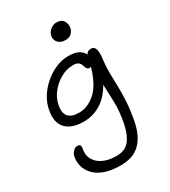

<svg xmlns="http://www.w3.org/2000/svg" viewBox="-230 -824 1059 1196"><g transform="rotate(-30 299.5 -226.0)"><path d="M278 260Q207 260 160.5 242Q114 224 88.5 195Q63 166 55 133Q47 100 53 71Q56 50 71 34.5Q86 19 103 19Q129 19 123 51Q114 94 132.5 127Q151 160 190.5 178Q230 196 283 196Q346 196 377 157.5Q408 119 423 48Q440 -38 437.5 -103.5Q435 -169 433 -230Q393 -159 336.5 -125Q280 -91 214 -91Q128 -91 86.5 -135.5Q45 -180 63 -267Q72 -312 98 -352.5Q124 -393 162 -425Q200 -457 244 -475.5Q288 -494 332 -494Q382 -494 407.5 -478.5Q433 -463 442 -441Q451 -463 478 -463Q501 -463 508 -441Q515 -419 512 -390Q504 -325 504.5 -273Q505 -221 506.5 -171.5Q508 -122 504.5 -64.5Q501 -7 486 71Q467 163 417 211.5Q367 260 278 260ZM129 -262Q107 -154 217 -154Q278 -154 333.5 -202Q389 -250 423 -366Q418 -363 414 -363Q399 -363 393.5 -373Q388 -383 384 -396.5Q380 -410 368.5 -420Q357 -430 330 -430Q284 -430 241 -406Q198 -382 168 -344Q138 -306 129 -262ZM368 -588Q336 -588 317.5 -608Q299 -628 305 -657Q310 -680 330 -696Q350 -712 374 -712Q409 -712 423.5 -688.5Q438 -665 432 -636Q429 -620 413.5 -604Q398 -588 368 -588Z"/></g></svg>

Font: Shantell Sans Normal
Style: Italic
Weight: 300
Italic angle: -11.31°
Designer: Stephen Nixon, Anya Danilova, Shantell Martin
Foundry: Arrow Type
Version: Version 1.008;[a672d596b]